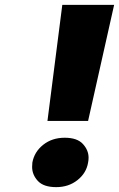

<svg xmlns="http://www.w3.org/2000/svg" viewBox="-20 -761 489 789"><path d="M449 -741 342 -264H175L236 -741ZM211 8Q159 8 135.5 -17.5Q112 -43 112 -75Q112 -84 113 -93Q121 -137 157.5 -166Q194 -195 246 -195Q297 -195 320.5 -169.5Q344 -144 344 -113Q344 -103 342 -93Q335 -50 298.5 -21Q262 8 211 8Z"/></svg>

Font: Fz Poppins ExtBd
Style: Italic
Weight: 800
Italic angle: -10°
Designer: Ninad Kale (Devanagari), Jonny Pinhorn (Latin)
Foundry: Indian Type Foundry
Version: Vit hóa bi Vntype.Com & FontZin.Com